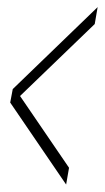

<svg xmlns="http://www.w3.org/2000/svg" viewBox="-20 -506 288 527"><path d="M161.5 0.5 169.5 -45.5 35 -242.5 240 -440 248 -486.5 15 -261.5 8 -224.5Z"/></svg>

Font: Anybody Condensed ExtraLight
Style: Italic
Weight: 250
Width: 3
Italic angle: -10°
Version: Version 1.113;gftools[0.9.25]